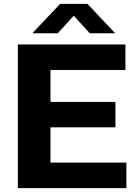

<svg xmlns="http://www.w3.org/2000/svg" viewBox="-20 -969 712 989"><path d="M72 0V-740H626V-608.5H240V-444H574.5V-313H240V-131.5H631V0ZM146.5 -797.5 289.5 -949H430.5L573.5 -797.5H442.5L360 -888L277.5 -797.5Z"/></svg>

Font: Encode Sans SemiExpanded SemiExpanded
Style: Bold
Weight: 700
Width: 6
Designer: Multiple Designers
Foundry: Impallari Type
Version: Version 3.000; ttfautohint (v1.8.3) -l 8 -r 50 -G 200 -x 14 